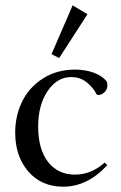

<svg xmlns="http://www.w3.org/2000/svg" viewBox="-20 -684 451 715"><path d="M200.2 -467.8 171.9 -482.4 250.5 -664.1 305.7 -630.9ZM215.3 11.2Q134.3 11.2 85.4 -45.4Q36.6 -102.1 36.6 -189.9Q36.6 -252.9 62.5 -305.9Q88.4 -358.9 139.9 -391.8Q191.4 -424.8 259.3 -424.8Q298.3 -424.8 329.6 -413.1Q360.8 -401.4 376.5 -381.8Q379.9 -377.4 379.9 -365.7Q379.9 -350.6 368.9 -340.3Q357.9 -330.1 346.2 -330.1Q341.3 -330.1 338.4 -335Q328.1 -356.4 303.7 -376.7Q279.3 -397 244.6 -397Q192.4 -397 157.2 -344.7Q122.1 -292.5 122.1 -212.9Q122.1 -128.4 158.9 -81.1Q195.8 -33.7 259.3 -33.7Q319.3 -33.7 370.1 -78.6L379.4 -68.8Q305.7 11.2 215.3 11.2Z"/></svg>

Font: Elstob 18pt
Style: Regular
Weight: 400
Designer: Peter S. Baker
Version: Version 1.015